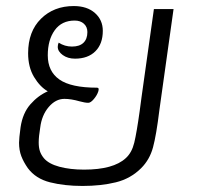

<svg xmlns="http://www.w3.org/2000/svg" viewBox="-20 -606 650 635"><path d="M554 -576 513 -284 507 -241Q497 -159 486 -118.5Q475 -78 447 -50Q412 -15 363 -3Q314 9 253 9Q193 9 145.5 -3Q98 -15 72 -50Q58 -70 50.5 -89.5Q43 -109 43 -134Q43 -148 48 -185Q55 -232 80.5 -261Q106 -290 138 -304Q112 -319 92.5 -351.5Q73 -384 73 -430Q73 -502 115.5 -544Q158 -586 224 -586Q268 -586 294 -563Q320 -540 320 -504Q320 -461 295.5 -436.5Q271 -412 228 -412Q204 -412 187.5 -424Q171 -436 171 -451Q171 -458 174 -465Q194 -452 218 -452Q243 -452 256 -464.5Q269 -477 269 -500Q269 -517 257.5 -527.5Q246 -538 227 -538Q184 -538 161 -506Q138 -474 138 -423Q138 -370 176.5 -343Q215 -316 301 -316Q309 -316 305 -303.5Q301 -291 290.5 -278.5Q280 -266 272 -266Q261 -266 243 -271Q215 -279 193 -279Q164 -279 141 -252Q118 -225 113 -184Q108 -154 108 -135Q108 -118 112 -106Q116 -94 125 -83Q141 -64 176.5 -54.5Q212 -45 258 -45Q355 -45 396 -83Q416 -101 424 -134Q432 -167 442 -239L448 -284L489 -576Z"/></svg>

Font: Krub
Style: Italic
Weight: 400
Italic angle: -8°
Designer: Ekaluck Peanpanawate
Foundry: Cadson Demak Co.,Ltd.
Version: Version 1.000; ttfautohint (v1.6)